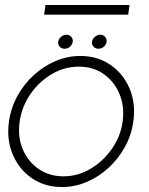

<svg xmlns="http://www.w3.org/2000/svg" viewBox="-20 -739 600 772"><path d="M229 13Q160 13 108.2 -22.5Q56.5 -58 31.2 -117.8Q6 -177.5 16 -250Q23.5 -305 49.8 -352.8Q76 -400.5 115.5 -436.8Q155 -473 203.2 -493.5Q251.5 -514 303 -514Q372 -514 423.8 -478.5Q475.5 -443 501 -383Q526.5 -323 516 -250Q508.5 -195.5 482.2 -148Q456 -100.5 416.5 -64.2Q377 -28 329 -7.5Q281 13 229 13ZM235 -30Q293 -30 344.2 -60.5Q395.5 -91 430.2 -141Q465 -191 473 -250Q481.5 -309.5 461 -359.8Q440.5 -410 398 -440.5Q355.5 -471 297 -471Q238.5 -471 187.2 -440.5Q136 -410 101.8 -359.8Q67.5 -309.5 59 -250Q50.5 -188.5 71.5 -138.8Q92.5 -89 135.5 -59.5Q178.5 -30 235 -30ZM240 -543Q228 -543 220.2 -551Q212.5 -559 214 -571Q215.5 -582.5 225.5 -591Q235.5 -599.5 247.5 -599.5Q259 -599.5 266.5 -591Q274 -582.5 272.5 -571Q270.5 -559 261 -551Q251.5 -543 240 -543ZM376 -543Q364 -543 356.2 -551Q348.5 -559 350 -571Q351.5 -582.5 361.8 -591Q372 -599.5 383.5 -599.5Q395 -599.5 402.5 -591Q410 -582.5 408.5 -571Q407 -559 397.2 -551Q387.5 -543 376 -543ZM163 -719H501L495.5 -680H157.5Z"/></svg>

Font: Urbanist ExtraLight
Style: Italic
Weight: 250
Version: Version 1.303